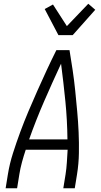

<svg xmlns="http://www.w3.org/2000/svg" viewBox="-20 -1002 540 1022"><path d="M10 0 22 -74Q31 -130 49 -186.5Q67 -243 87.5 -298.5Q108 -354 131 -408.5Q154 -463 178.5 -518Q203 -573 228 -627Q253 -681 280 -735H350Q359 -681 367 -627Q375 -573 380.5 -518Q386 -463 391 -408.5Q396 -354 398.5 -298.5Q401 -243 400 -186.5Q399 -130 390 -74L378 0H317L329 -74Q334 -106 336 -139Q338 -172 340 -205H117Q106 -172 97 -139Q88 -106 83 -74L71 0ZM135 -260H339Q338 -362 328 -462.5Q318 -563 305 -663Q259 -564 215 -463Q171 -362 135 -260ZM291 -815 218 -954 262 -978 336 -863 450 -982 487 -950 367 -815Z"/></svg>

Font: Iosevka Term Curly Lt Obl
Style: Regular
Weight: 300
Italic angle: -9°
Designer: Belleve Invis
Foundry: Belleve Invis
Version: Version 32.3.0